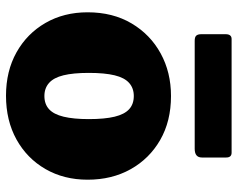

<svg xmlns="http://www.w3.org/2000/svg" viewBox="-96 -686 792 640"><g transform="rotate(90 300.0 -366.0)"><path d="M299 10Q217 10 154.5 -25Q92 -60 56.5 -121.5Q21 -183 21 -262Q21 -346 58 -408.5Q95 -471 158 -505.5Q221 -540 300 -540Q384 -540 446.5 -504Q509 -468 544 -405.5Q579 -343 579 -262Q579 -183 543.5 -121.5Q508 -60 445 -25Q382 10 299 10ZM300 -118Q327 -118 344 -133.5Q361 -149 369 -182Q377 -215 377 -266Q377 -319 369 -352Q361 -385 344 -400.5Q327 -416 300 -416Q274 -416 256.5 -400.5Q239 -385 231 -352Q223 -319 223 -266Q223 -214 231 -181.5Q239 -149 256.5 -133.5Q274 -118 300 -118ZM505 -724V-643Q505 -619 476 -619H116Q103 -619 98.5 -624.5Q94 -630 94 -641V-722Q94 -742 110 -742H489Q505 -742 505 -724Z"/></g></svg>

Font: Libre Franklin Thin Black
Style: Regular
Weight: 900
Version: Version 3.000